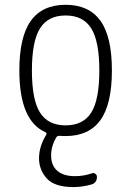

<svg xmlns="http://www.w3.org/2000/svg" viewBox="-20 -550 540 790"><path d="M355.5 -433.1Q322.3 -486.3 250 -486.3Q177.7 -486.3 144.5 -433.1Q111.3 -379.9 111.3 -259.8Q111.3 -139.6 144.5 -86.9Q177.7 -34.2 250 -34.2Q322.3 -34.2 355.5 -86.9Q388.7 -139.6 388.7 -259.8Q388.7 -379.9 355.5 -433.1ZM167 -5.9Q59.6 -53.7 59.6 -259.8Q59.6 -398.4 106.9 -464.4Q154.3 -530.3 250 -530.3Q345.7 -530.3 393.1 -464.8Q440.4 -399.4 440.4 -260.3Q440.4 -121.1 393.1 -55.7Q345.7 9.8 250 9.8Q233.4 9.8 224.6 8.8Q215.8 8.8 211.9 14.6Q189.5 52.7 190.4 90.8Q190.4 130.9 215.8 152.8Q241.2 174.8 288.1 174.8Q325.2 174.8 358.4 163.1Q365.2 160.2 372.1 165Q378.9 169.9 378.9 177.7Q378.9 202.1 356.4 209Q318.4 219.7 282.2 219.7Q205.1 219.7 172.9 184.6Q140.6 149.4 140.6 101.1Q140.6 52.7 169.9 4.9Q173.8 -2.9 167 -5.9Z"/></svg>

Font: Rounded-X Mgen+ 1m light
Style: Regular
Weight: 200
Designer: [Source Han Sans]
Ryoko NISHIZUKA  (kana & ideographs); Paul D. Hunt (Latin, Greek & Cyrillic); Wenlong ZHANG  (bopomofo
Version: Version 1.059.20150602